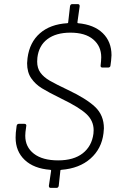

<svg xmlns="http://www.w3.org/2000/svg" viewBox="-20 -820 579 935"><path d="M279 7Q274 7 274 11L266 85Q264 95 255 95H227Q218 95 218 85L229 11Q229 7 225 7Q145 1 100.5 -41Q56 -83 56 -150Q56 -166 57 -174L61 -207Q63 -217 72 -217H99Q104 -217 106.5 -214Q109 -211 108 -207L104 -177Q103 -171 103 -159Q103 -104 145 -71.5Q187 -39 263 -39Q339 -39 383 -73.5Q427 -108 435 -169Q436 -175 436 -186Q436 -232 400.5 -265Q365 -298 278 -340Q215 -371 183.5 -390.5Q152 -410 132 -439Q112 -468 112 -512Q112 -519 114 -537Q124 -614 174.5 -658Q225 -702 308 -707Q312 -707 312 -711L321 -790Q323 -800 332 -800H359Q368 -800 368 -790L357 -711Q357 -707 360 -707Q438 -700 480.5 -658.5Q523 -617 523 -551Q523 -542 521 -524L518 -501Q518 -497 515 -494Q512 -491 507 -491H478Q474 -491 471.5 -494Q469 -497 470 -501L472 -521Q473 -528 473 -541Q473 -595 434 -628Q395 -661 323 -661Q253 -661 211 -629.5Q169 -598 162 -539Q161 -532 161 -520Q161 -488 177 -466Q193 -444 222.5 -427Q252 -410 311 -382Q400 -340 443 -299.5Q486 -259 486 -195Q486 -187 484 -171Q475 -96 421 -48Q367 0 279 7Z"/></svg>

Font: Barlow Light
Style: Italic
Weight: 300
Italic angle: -7°
Designer: Jeremy Tribby
Foundry: Tribby Type
Version: Version 1.408